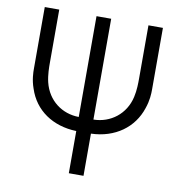

<svg xmlns="http://www.w3.org/2000/svg" viewBox="-84 -618 865 921"><g transform="rotate(10 348.0 -157.5)"><path d="M312 225H383.5V19.5C501 16 588.5 -48.5 620.5 -146.5C634.5 -186 635.5 -219.5 635.5 -240.5V-540H565V-279.5C565 -261.5 565 -223.5 557 -189.5C537.5 -103.5 466 -50 383.5 -49V-540H312V-49C230.5 -50 160 -101 139 -187C130.5 -222 130.5 -260.5 130.5 -279.5V-540H60V-240.5C60 -221.5 60.5 -185.5 75 -145.5C107.5 -44.5 196.5 16 312 19.5Z"/></g></svg>

Font: Hauora
Style: Regular
Weight: 400
Designer: Mikhail Sharanda
Foundry: WCYS & Co.
Version: Version 1.010